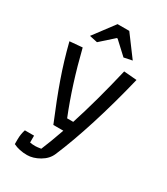

<svg xmlns="http://www.w3.org/2000/svg" viewBox="-214 -776 925 1066"><g transform="rotate(30 248.0 -243.5)"><path d="M114 -551 214 -684H289L388 -551L335 -540L254 -615H249L165 -540ZM53 178V147Q53 115 63 84H122V128Q136 131 157 131Q167 131 193 127Q218 68 249 -21H185Q130 -153 94 -255Q58 -357 30 -468L111 -475Q163 -265 233 -91H272Q327 -261 377 -475L460 -468Q419 -299 371.5 -148.5Q324 2 277 112Q261 150 220.5 173.5Q180 197 141 197Q91 197 53 178Z"/></g></svg>

Font: Athiti Medium
Style: Regular
Weight: 500
Designer: CadsonDemak Team
Foundry: CadsonDemak
Version: Version 1.033